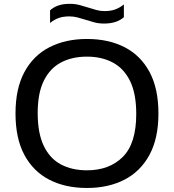

<svg xmlns="http://www.w3.org/2000/svg" viewBox="-20 -948 886 978"><path d="M423 9.5Q313 9.5 231.2 -32.5Q149.5 -74.5 104.2 -158.8Q59 -243 59 -370Q59 -497 104.5 -581.2Q150 -665.5 232 -707.5Q314 -749.5 423 -749.5Q533 -749.5 614.8 -707.5Q696.5 -665.5 741.8 -581.2Q787 -497 787 -370Q787 -243 741.2 -158.8Q695.5 -74.5 613.5 -32.5Q531.5 9.5 423 9.5ZM423 -80.5Q537 -80.5 605.5 -148.8Q674 -217 674 -367.5Q674 -470.5 642.8 -534.8Q611.5 -599 555 -629.2Q498.5 -659.5 423 -659.5Q347 -659.5 290.8 -629.8Q234.5 -600 203.2 -536.8Q172 -473.5 172 -372.5Q172 -269 203 -204.8Q234 -140.5 290.2 -110.5Q346.5 -80.5 423 -80.5ZM510 -828Q483.5 -828 460 -834.2Q436.5 -840.5 415 -847.5Q394.5 -854 374.8 -859.2Q355 -864.5 333.5 -864.5Q302.5 -864.5 279.5 -856.5Q256.5 -848.5 235 -831V-895.5Q253.5 -912 277.8 -920.2Q302 -928.5 336 -928.5Q362.5 -928.5 386 -922.2Q409.5 -916 431 -909Q451.5 -902.5 471.2 -897Q491 -891.5 512.5 -891.5Q543.5 -891.5 566.5 -899.8Q589.5 -908 611 -925.5V-860.5Q574.5 -828 510 -828Z"/></svg>

Font: Encode Sans Expanded Medium
Style: Regular
Weight: 500
Width: 7
Designer: Multiple Designers
Foundry: Impallari Type
Version: Version 3.000; ttfautohint (v1.8.3) -l 8 -r 50 -G 200 -x 14 